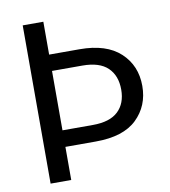

<svg xmlns="http://www.w3.org/2000/svg" viewBox="-79 -766 738 834"><g transform="rotate(-10 289.5 -349.0)"><path d="M543 -349Q543 -261 483.5 -203.5Q424 -146 302 -146H168V0H77V-698H168V-553H302Q420 -553 481.5 -496Q543 -439 543 -349ZM302 -219Q377 -219 413.5 -253.5Q450 -288 450 -349Q450 -411 413.5 -446Q377 -481 302 -481H168V-219Z"/></g></svg>

Font: Fz Poppins
Style: Regular
Weight: 400
Designer: Ninad Kale (Devanagari), Jonny Pinhorn (Latin)
Foundry: Indian Type Foundry
Version: Vit hóa bi Vntype.Com & FontZin.Com